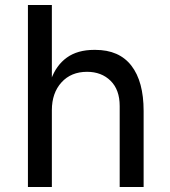

<svg xmlns="http://www.w3.org/2000/svg" viewBox="-20 -750 680 770"><path d="M188 0H92V-730H188V-294H164Q164 -373 184.5 -430.5Q205 -488 248 -519Q291 -550 358 -550H362Q458 -550 507 -486.5Q556 -423 556 -305V0H460V-325Q460 -390 423.5 -426Q387 -462 329 -462Q265 -462 226.5 -419.5Q188 -377 188 -308Z"/></svg>

Font: Sora Variable
Style: Regular
Weight: 400
Designer: Jonathan Barnbrook, Julián Moncada
Foundry: Barnbrook Fonts
Version: Version 2.000